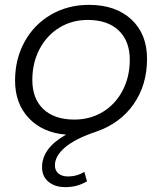

<svg xmlns="http://www.w3.org/2000/svg" viewBox="-20 -550 667 790"><path d="M585 -308Q585 -200 529.5 -121Q474 -42 375 -8Q289 21 247.5 56.5Q206 92 206 130Q206 152 220.5 164Q235 176 259 176Q297 176 327 157L338 196Q298 220 249 220Q206 220 179.5 198Q153 176 153 138Q153 59 252 4Q155 -4 98.5 -64Q42 -124 42 -218Q42 -307 81 -378Q120 -449 189.5 -489.5Q259 -530 346 -530Q456 -530 520.5 -470Q585 -410 585 -308ZM514 -304Q514 -381 468.5 -424.5Q423 -468 341 -468Q276 -468 224 -436Q172 -404 142.5 -347.5Q113 -291 113 -221Q113 -144 158.5 -101Q204 -58 286 -58Q351 -58 403 -89.5Q455 -121 484.5 -177.5Q514 -234 514 -304Z"/></svg>

Font: Montserrat Alternates
Style: Italic
Weight: 400
Italic angle: -11.3°
Designer: Julieta Ulanovsky
Foundry: Julieta Ulanovsky
Version: Version 7.200